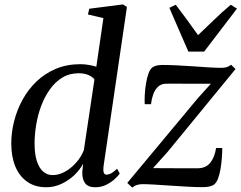

<svg xmlns="http://www.w3.org/2000/svg" viewBox="-20 -837 1092 869"><path d="M448.5 -83.5Q446.5 -65.5 449.5 -56Q452.5 -46.5 462.5 -46.5Q472.5 -46.5 484 -53Q495.5 -59.5 510 -73.5L522 -51.5Q515 -41 499.2 -26.5Q483.5 -12 461.2 -0.8Q439 10.5 410.5 10.5Q378.5 10.5 364.8 -8.2Q351 -27 352.5 -60L356 -96Q342 -69 316.8 -44.8Q291.5 -20.5 258.5 -5Q225.5 10.5 189 10.5Q138.5 10.5 103 -14.5Q67.5 -39.5 49.2 -84Q31 -128.5 31 -188Q31 -238 44 -289Q57 -340 82.2 -386Q107.5 -432 145.2 -468.2Q183 -504.5 232.8 -525.5Q282.5 -546.5 344 -546.5Q362.5 -546.5 381.5 -543.2Q400.5 -540 416 -535L448 -755L378 -771.5L384 -797.5L536.5 -817L554.5 -805.5ZM407.5 -477.5Q398 -490 379.2 -497.8Q360.5 -505.5 337 -505.5Q294.5 -505.5 262 -485.8Q229.5 -466 205.8 -432.5Q182 -399 166.5 -357.8Q151 -316.5 143.8 -272.2Q136.5 -228 136.5 -187.5Q136.5 -140.5 146.5 -108.8Q156.5 -77 175 -60.8Q193.5 -44.5 218.5 -44.5Q247.5 -44.5 275.8 -60.8Q304 -77 326.2 -102.8Q348.5 -128.5 359.5 -157.5ZM934.5 -458Q922 -458 900.2 -458Q878.5 -458 852.5 -458Q826.5 -458 801.2 -458.2Q776 -458.5 756.8 -458.5Q737.5 -458.5 729.5 -458Q708 -457 694.2 -443.5Q680.5 -430 673.2 -409.2Q666 -388.5 663.5 -365.5H635Q634 -382.5 635.2 -407.8Q636.5 -433 640.8 -459Q645 -485 652.5 -505.5Q660 -526 671.5 -533Q677 -537 687.8 -540Q698.5 -543 717 -543Q745 -543 781.2 -541.2Q817.5 -539.5 855.2 -536.8Q893 -534 926.2 -532Q959.5 -530 981.5 -530Q995 -530 1005.2 -532.8Q1015.5 -535.5 1026 -544L1046 -524.5L739 -150L672.5 -76Q692 -76 721.2 -75.8Q750.5 -75.5 781.8 -75.5Q813 -75.5 839 -75.5Q865 -75.5 878 -75.5Q912.5 -76.5 932 -100.8Q951.5 -125 958 -167H986Q986 -146 984 -120.5Q982 -95 977.8 -70.5Q973.5 -46 966.2 -27.5Q959 -9 948 -1Q942 3.5 929.2 6.8Q916.5 10 896.5 10Q867.5 10 829.5 8Q791.5 6 752.2 3.2Q713 0.5 679.5 -1.5Q646 -3.5 626 -3.5Q611.5 -3.5 600 0Q588.5 3.5 578.5 12L556 -9L874.5 -391.5ZM832.5 -603.5 746.5 -801.5 775.5 -815.5Q799.5 -784 824.8 -749.5Q850 -715 876.5 -678Q913 -712 947.8 -746.2Q982.5 -780.5 1024.5 -815.5L1052.5 -798L904 -603.5Z"/></svg>

Font: Merriweather 72pt
Style: Italic
Weight: 400
Italic angle: -7.8°
Version: Version 2.101